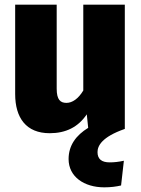

<svg xmlns="http://www.w3.org/2000/svg" viewBox="-20 -553 606 823"><path d="M337 -533V-165C316 -130 290 -112 265 -112C239 -112 223 -125 223 -173V-533H45V-150C45 -48 92 18 193 18C262 18 315 -8 352 -63L358 -5C306 27 274 70 274 129C274 204 340 250 427 250C454 250 478 247 499 242L511 136C488 141 469 143 450 143C416 143 398 129 398 99C398 72 417 34 514 0H515V-533Z"/></svg>

Font: Fira Sans ExtraBold
Style: Regular
Weight: 800
Designer: bBox Type GmbH & Carrois Corporate GbR & Edenspiekermann AG
Foundry: bBox Type GmbH & Carrois Corporate GbR & Edenspiekermann AG
Version: Version 4.300;PS 004.300;hotconv 1.0.88;makeotf.lib2.5.64775